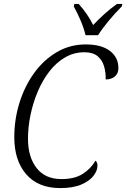

<svg xmlns="http://www.w3.org/2000/svg" viewBox="-20 -951 645 981"><path d="M288 10Q175 10 114 -60.5Q53 -131 53 -250Q53 -341 79.5 -426Q106 -511 154.5 -578Q203 -645 270 -684.5Q337 -724 418 -724Q498 -724 541.5 -691Q585 -658 585 -603Q585 -576 567 -560.5Q549 -545 520 -545Q521 -581 511.5 -613Q502 -645 478 -664.5Q454 -684 411 -684Q358 -684 313 -658Q268 -632 233 -587Q198 -542 173.5 -484.5Q149 -427 136 -364.5Q123 -302 123 -242Q123 -149 167 -92.5Q211 -36 294 -36Q361 -36 402.5 -62.5Q444 -89 468 -130Q478 -122 478 -104Q478 -79 457.5 -52.5Q437 -26 395 -8Q353 10 288 10ZM417 -771Q409 -806 391.5 -847Q374 -888 357 -918L360 -931H382Q428 -880 456 -823Q481 -850 512.5 -878.5Q544 -907 578 -931H605L602 -918Q569 -885 536.5 -846Q504 -807 481 -771Z"/></svg>

Font: Noto Serif SemiCondensed Light
Style: Italic
Weight: 300
Width: 4
Italic angle: -12°
Designer: Monotype Design Team
Foundry: Monotype Imaging Inc.
Version: Version 2.013; ttfautohint (v1.8.4.7-5d5b)